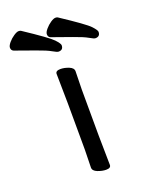

<svg xmlns="http://www.w3.org/2000/svg" viewBox="-211 -792 685 881"><g transform="rotate(-20 131.5 -351.5)"><path d="M132.3 -567.9Q125 -567.9 104.5 -579.8Q84 -591.8 36.6 -608.4Q-10.7 -625 -60.5 -643.1Q-71.8 -647.9 -71.8 -661.1Q-71.8 -670.9 -59.8 -685.1Q-47.9 -699.2 -32.7 -709.2Q-17.6 -719.2 -8.8 -719.2Q-2 -719.2 2.4 -716.8Q115.2 -642.1 135.3 -620.6Q155.3 -599.1 155.3 -590.8Q155.3 -567.9 132.3 -567.9ZM312 -567.9Q305.2 -567.9 284.7 -579.8Q264.2 -591.8 216.8 -608.4Q169.4 -625 119.1 -643.1Q108.4 -647.9 108.4 -661.1Q108.4 -670.9 120.4 -685.1Q132.3 -699.2 147.2 -709.2Q162.1 -719.2 171.4 -719.2Q178.2 -719.2 182.1 -716.8Q295.4 -642.1 315.4 -620.6Q335.4 -599.1 335.4 -590.8Q335.4 -567.9 312 -567.9ZM152.3 16.1Q133.3 16.1 111.3 7.6Q89.4 -1 89.4 -17.1L91.3 -105Q91.3 -368.2 88.4 -475.1Q88.4 -490.2 112.3 -490.2Q131.3 -490.2 152.8 -481.7Q174.3 -473.1 174.3 -457L172.4 -368.2Q172.4 -105 175.3 1Q175.3 16.1 152.3 16.1Z"/></g></svg>

Font: LXGW WenKai GB Screen
Style: Regular
Weight: 400
Designer: LXGW / Fontworks Inc.
Foundry: LXGW / Fontworks Inc.
Version: Version 1.321;February 19, 2024;FontCreator 14.0.0.2901 64-b